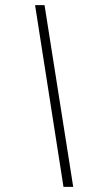

<svg xmlns="http://www.w3.org/2000/svg" viewBox="-20 -730 356 750"><path d="M117 -710H154L266 0H228Z"/></svg>

Font: Trirong Light
Style: Italic
Weight: 300
Italic angle: -12°
Designer: Katatrad Team
Foundry: CadsonDemak
Version: Version 1.001